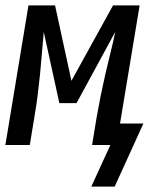

<svg xmlns="http://www.w3.org/2000/svg" viewBox="-33 -540 554 715"><path d="M394 155H307L378 0H310L327 -104Q334 -144 342 -183.5Q350 -223 359 -262.5Q368 -302 378 -341.5Q388 -381 396 -421L252 -156H188L130 -421Q126 -381 123 -341.5Q120 -302 116 -262.5Q112 -223 107 -183.5Q102 -144 95 -104L78 0H-13L73 -520H172L233 -239L388 -520H487L414 -80H501Z"/></svg>

Font: Iosevka SS18 Medium
Style: Italic
Weight: 500
Italic angle: -9°
Monospace: yes
Designer: Belleve Invis
Foundry: Belleve Invis
Version: Version 25.1.1; ttfautohint (v1.8.4)